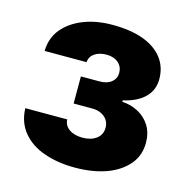

<svg xmlns="http://www.w3.org/2000/svg" viewBox="-88 -638 714 732"><g transform="rotate(15 269.0 -271.5)"><path d="M29.3 -159.7H194.8Q195.3 -136.2 215.8 -121.6Q235.8 -107.4 268.6 -107.4Q301.3 -107.4 322.8 -123Q344.2 -138.7 344.2 -167Q344.2 -184.1 335.4 -197.3Q326.2 -210.4 311.5 -217.3Q296.4 -224.6 275.4 -224.6H202.6V-331.5H275.4Q306.2 -331.5 323.2 -345.7Q340.3 -359.9 340.3 -381.8Q340.3 -406.2 323.2 -421.4Q305.2 -437 276.4 -437Q247.1 -437 228.5 -423.8Q210.4 -410.6 209.5 -389.6H43.9Q44.9 -440.4 74.7 -477.1Q105.5 -513.7 155.8 -533.2Q205.6 -552.7 269 -552.7Q339.8 -552.7 389.6 -534.7Q439.5 -516.6 466.8 -481.9Q494.1 -447.3 494.1 -398.4Q494.1 -355.5 464.8 -326.2Q436 -297.4 380.4 -284.7V-278.8Q414.1 -277.3 443.4 -261.7Q472.7 -246.1 490.2 -218.3Q507.8 -189.5 507.8 -150.9Q507.8 -100.6 477.1 -64.5Q445.3 -27.8 392.6 -8.8Q338.9 10.3 269 10.3Q201.7 10.3 147.9 -8.8Q94.7 -26.9 62.5 -65.9Q30.8 -104.5 29.3 -159.7Z"/></g></svg>

Font: My Font
Style: Regular
Weight: 500
Designer: Rasmus Andersson
Foundry: rsms
Version: Version 0.001